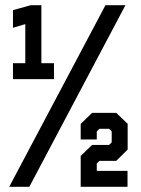

<svg xmlns="http://www.w3.org/2000/svg" viewBox="-20 -720 542 740"><path d="M30 -415V-476.5H77.5V-627L30 -613V-681L99 -700H139.5V-476.5H188V-415ZM15.5 0 386.5 -700H463.5L93 0ZM291 0V-119L335 -161.5H400.5L410.5 -171.5V-213.5L400.5 -223.5H363L353 -213.5V-182.5H291V-242.5L335 -285H428L472 -243V-143.5L428 -100H363L353 -89.5V-61.5H471.5V0Z"/></svg>

Font: Tourney Condensed Black
Style: Regular
Weight: 900
Width: 3
Designer: Tyler Finck
Foundry: Etcetera Type Co
Version: Version 1.010; ttfautohint (v1.8.3)